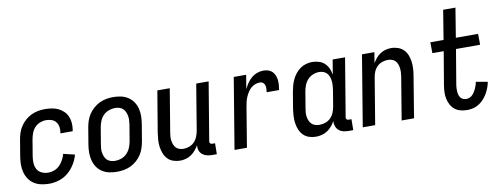

<svg xmlns="http://www.w3.org/2000/svg" viewBox="-61 -1056 3622 1386"><g transform="rotate(-10 1750.0 -363.5)"><path d="M207 8Q178 8 149.5 2Q121 -4 98 -18.5Q75 -33 59.5 -55.5Q44 -78 36.5 -105Q29 -132 29 -161.5Q29 -191 34 -221L54 -341Q58 -365 66 -390Q74 -415 89 -437.5Q104 -460 124.5 -478Q145 -496 169 -507.5Q193 -519 218.5 -523.5Q244 -528 269 -528Q294 -528 319 -524Q344 -520 365.5 -510Q387 -500 404.5 -483Q422 -466 431.5 -444Q441 -422 443 -397Q445 -372 441 -346L439 -336H349L350 -342Q354 -363 350.5 -383.5Q347 -404 335 -419.5Q323 -435 303.5 -441.5Q284 -448 262 -448Q240 -448 217.5 -439Q195 -430 179 -412Q163 -394 155 -372Q147 -350 143 -327L123 -207Q119 -182 120.5 -157Q122 -132 133.5 -112Q145 -92 167.5 -82Q190 -72 215 -72Q237 -72 259 -80.5Q281 -89 298 -106Q315 -123 326 -144Q337 -165 343 -187L426 -167Q417 -132 396.5 -98.5Q376 -65 346.5 -40Q317 -15 280 -3.5Q243 8 207 8Z M704 8Q675 8 647 2Q619 -4 596 -19Q573 -34 558 -56.5Q543 -79 536 -106Q529 -133 529 -162Q529 -191 534 -221L554 -341Q558 -365 566 -390Q574 -415 589 -437.5Q604 -460 624.5 -478Q645 -496 669 -507.5Q693 -519 718.5 -523.5Q744 -528 769 -528Q798 -528 826 -522Q854 -516 877 -501Q900 -486 915.5 -463.5Q931 -441 938 -414Q945 -387 944.5 -358Q944 -329 939 -299L919 -179Q915 -155 907 -130Q899 -105 884.5 -82.5Q870 -60 849.5 -42Q829 -24 805 -12.5Q781 -1 755 3.5Q729 8 704 8ZM705 -72Q728 -72 751 -80.5Q774 -89 791 -106.5Q808 -124 817.5 -147Q827 -170 831 -193L851 -313Q853 -329 854 -345Q855 -361 852 -376Q849 -391 843 -405Q837 -419 826 -429Q815 -439 800 -443.5Q785 -448 769 -448Q746 -448 722.5 -439.5Q699 -431 682 -413.5Q665 -396 656 -373Q647 -350 643 -327L623 -207Q620 -191 619 -175Q618 -159 621 -144Q624 -129 630 -115Q636 -101 647 -91Q658 -81 673.5 -76.5Q689 -72 705 -72Z M1167 8Q1141 8 1116.5 -0.5Q1092 -9 1075.5 -26.5Q1059 -44 1050 -67.5Q1041 -91 1037.5 -116Q1034 -141 1036 -167.5Q1038 -194 1042 -221L1092 -520H1183L1131 -207Q1128 -192 1127 -176.5Q1126 -161 1128 -146Q1130 -131 1135.5 -117Q1141 -103 1150.5 -92.5Q1160 -82 1175 -77Q1190 -72 1205 -72Q1226 -72 1247 -79.5Q1268 -87 1284 -103Q1300 -119 1308.5 -140Q1317 -161 1321 -182L1377 -520H1468L1397 -93Q1396 -89 1397 -85Q1398 -81 1400.5 -78Q1403 -75 1407 -73.5Q1411 -72 1416 -72H1436L1435 8H1402Q1382 8 1363 3.5Q1344 -1 1330 -12.5Q1316 -24 1309.5 -42Q1303 -60 1305 -80Q1294 -61 1279.5 -44Q1265 -27 1247 -15Q1229 -3 1208 2.5Q1187 8 1167 8Z M1566 0 1652 -520H1743L1726 -418Q1737 -440 1750.5 -460Q1764 -480 1783 -496Q1802 -512 1825 -520Q1848 -528 1871 -528Q1889 -528 1906 -522.5Q1923 -517 1935 -505Q1947 -493 1953.5 -477Q1960 -461 1962 -443Q1964 -425 1962.5 -406.5Q1961 -388 1958 -370H1867Q1869 -383 1869.5 -396Q1870 -409 1866.5 -421Q1863 -433 1853.5 -440.5Q1844 -448 1831 -448Q1814 -448 1797 -442Q1780 -436 1766 -424Q1752 -412 1742 -396Q1732 -380 1724.5 -363.5Q1717 -347 1713 -330Q1709 -313 1706 -296L1657 0Z M2163 8Q2136 8 2112 0Q2088 -8 2070.5 -25.5Q2053 -43 2043.5 -66.5Q2034 -90 2030.5 -115.5Q2027 -141 2028.5 -167.5Q2030 -194 2034 -221L2054 -341Q2058 -363 2064 -385Q2070 -407 2080 -428Q2090 -449 2105 -468Q2120 -487 2139.5 -501Q2159 -515 2182 -521.5Q2205 -528 2227 -528Q2252 -528 2276.5 -520.5Q2301 -513 2318 -497Q2335 -481 2345 -459Q2355 -437 2359 -412L2377 -520H2468L2397 -93Q2396 -89 2397 -85Q2398 -81 2400.5 -78Q2403 -75 2407 -73.5Q2411 -72 2416 -72H2436L2435 8H2402Q2382 8 2363 3.5Q2344 -1 2330 -13Q2316 -25 2309.5 -43Q2303 -61 2304 -81Q2294 -62 2279 -44.5Q2264 -27 2245.5 -15Q2227 -3 2205.5 2.5Q2184 8 2163 8ZM2201 -72Q2223 -72 2244.5 -79Q2266 -86 2282.5 -102Q2299 -118 2308 -139Q2317 -160 2321 -182L2341 -302Q2343 -318 2344.5 -335Q2346 -352 2344 -368Q2342 -384 2337 -399Q2332 -414 2321.5 -425.5Q2311 -437 2296 -442.5Q2281 -448 2265 -448Q2242 -448 2219.5 -439Q2197 -430 2180.5 -412Q2164 -394 2155.5 -372Q2147 -350 2143 -327L2123 -207Q2120 -192 2119 -176Q2118 -160 2120.5 -144.5Q2123 -129 2129 -115.5Q2135 -102 2145.5 -91.5Q2156 -81 2171 -76.5Q2186 -72 2201 -72Z M2506 0 2592 -520H2683L2670 -441Q2680 -459 2694 -476Q2708 -493 2726 -505Q2744 -517 2765 -522.5Q2786 -528 2806 -528Q2832 -528 2856.5 -519.5Q2881 -511 2898 -493.5Q2915 -476 2924 -452.5Q2933 -429 2936 -404Q2939 -379 2937.5 -352.5Q2936 -326 2931 -299L2882 0H2791L2843 -313Q2845 -328 2846 -343.5Q2847 -359 2845 -374Q2843 -389 2838 -403Q2833 -417 2823 -427.5Q2813 -438 2798.5 -443Q2784 -448 2769 -448Q2748 -448 2726.5 -440.5Q2705 -433 2689 -417Q2673 -401 2664.5 -380Q2656 -359 2653 -338L2597 0Z M3272 8Q3247 8 3223 2Q3199 -4 3181 -18.5Q3163 -33 3151.5 -54Q3140 -75 3135 -98.5Q3130 -122 3131 -147Q3132 -172 3136 -197L3177 -440H3094L3093 -520H3190L3225 -735H3315L3280 -520H3443L3444 -440H3267L3224 -184Q3222 -172 3221.5 -159.5Q3221 -147 3222 -134.5Q3223 -122 3226.5 -110.5Q3230 -99 3237 -90Q3244 -81 3255.5 -76.5Q3267 -72 3280 -72Q3292 -72 3303.5 -77Q3315 -82 3324 -91.5Q3333 -101 3340 -112Q3347 -123 3352 -134.5Q3357 -146 3361 -158Q3365 -170 3367 -182L3452 -167Q3448 -145 3440 -124Q3432 -103 3420.5 -83Q3409 -63 3393 -45.5Q3377 -28 3357.5 -15.5Q3338 -3 3316 2.5Q3294 8 3272 8Z"/></g></svg>

Font: Iosevka Medium
Style: Italic
Weight: 500
Italic angle: -9°
Monospace: yes
Designer: Belleve Invis
Foundry: Belleve Invis
Version: Version 32.5.0; ttfautohint (v1.8.4)